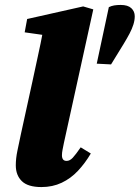

<svg xmlns="http://www.w3.org/2000/svg" viewBox="-20 -742 566 778"><path d="M469 -722Q498 -722 512 -709Q526 -696 526 -676Q526 -660 520.5 -642.5Q515 -625 505 -606Q495 -587 481 -564L430 -481L372 -484L421 -713Q431 -718 442.5 -720Q454 -722 469 -722ZM148 16Q93 16 68.5 -8Q44 -32 44 -72Q44 -100 50.5 -131Q57 -162 65 -200L111 -410Q122 -463 133.5 -514.5Q145 -566 155 -620L221 -591L80 -611L90 -665L317 -716L358 -704L239 -163Q236 -148 233.5 -135.5Q231 -123 231 -113Q231 -102 235.5 -96Q240 -90 250 -90Q263 -90 275 -103Q287 -116 307 -145L348 -120Q325 -81 296 -50Q267 -19 230 -1.5Q193 16 148 16Z"/></svg>

Font: Source Serif 4 Black
Style: Italic
Weight: 900
Italic angle: -12°
Designer: Frank Grießhammer
Foundry: Adobe Systems Incorporated
Version: Version 4.004;hotconv 1.0.116;makeotfexe 2.5.65601